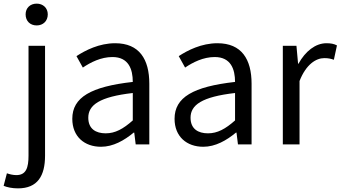

<svg xmlns="http://www.w3.org/2000/svg" viewBox="-64 -795 1875 1057"><path d="M35 242C143 242 184 173 184 62V-543H93V62C93 128 80 169 26 169C7 169 -12 164 -26 159L-44 228C-25 236 3 242 35 242ZM138 -655C173 -655 199 -679 199 -716C199 -751 173 -775 138 -775C102 -775 77 -751 77 -716C77 -679 102 -655 138 -655Z M492 13C559 13 620 -22 672 -65H675L683 0H758V-334C758 -469 703 -557 570 -557C482 -557 406 -518 357 -486L392 -423C435 -452 492 -481 555 -481C644 -481 667 -414 667 -344C436 -318 334 -259 334 -141C334 -43 401 13 492 13ZM518 -61C464 -61 422 -85 422 -147C422 -217 484 -262 667 -283V-132C614 -85 570 -61 518 -61Z M1055 13C1122 13 1183 -22 1235 -65H1238L1246 0H1321V-334C1321 -469 1266 -557 1133 -557C1045 -557 969 -518 920 -486L955 -423C998 -452 1055 -481 1118 -481C1207 -481 1230 -414 1230 -344C999 -318 897 -259 897 -141C897 -43 964 13 1055 13ZM1081 -61C1027 -61 985 -85 985 -147C985 -217 1047 -262 1230 -283V-132C1177 -85 1133 -61 1081 -61Z M1493 0H1585V-349C1621 -441 1676 -475 1721 -475C1744 -475 1756 -472 1774 -466L1791 -545C1774 -554 1757 -557 1733 -557C1673 -557 1617 -513 1579 -444H1577L1568 -543H1493Z"/></svg>

Font: ChiuKong Gothic CL
Style: Regular
Weight: 400
Designer: Ryoko NISHIZUKA 西塚涼子 (kana, bopomofo & ideographs); Paul D. Hunt (Latin, Greek & Cyrillic); Sandoll Communications 산돌커뮤니
Foundry: Adobe
Version: Version 1.300